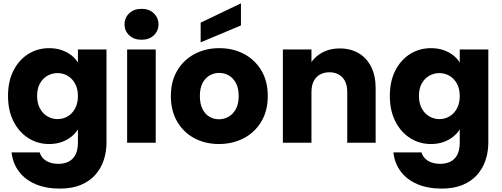

<svg xmlns="http://www.w3.org/2000/svg" viewBox="-20 -854 3004 1149"><path d="M273.8 -565.8Q315.1 -565.8 348.4 -554.4Q381.7 -542.9 406.5 -523.7Q431.4 -504.5 446.3 -479.5V-557.9H617.3V-1Q617.3 55 600.6 104.8Q583.9 154.7 549.9 192.8Q515.9 230.9 463.3 252.8Q410.6 274.6 338.2 274.6Q255.2 274.6 193 248.2Q130.8 221.8 93.8 173Q56.7 124.3 49.2 58H217.7Q226.5 89.9 256 108.2Q285.6 126.5 329.8 126.5Q362.7 126.5 389 114.1Q415.2 101.6 430.8 73.6Q446.3 45.5 446.3 -1V-79.8Q431.4 -55.3 406.3 -35.4Q381.2 -15.4 348.1 -3.7Q315.1 7.9 273.8 7.9Q205.5 7.9 149.6 -27.5Q93.8 -62.9 60.9 -127.4Q28 -191.9 28 -280.1Q28 -368.3 60.9 -432.3Q93.8 -496.3 149.6 -531.1Q205.5 -565.8 273.8 -565.8ZM446.3 -279.2Q446.3 -323.4 429.1 -354Q412 -384.7 384.3 -400.7Q356.6 -416.6 324.2 -416.6Q292.2 -416.6 264.3 -400.9Q236.3 -385.2 219.2 -355Q202.1 -324.8 202.1 -280.1Q202.1 -235.9 219.2 -204.8Q236.3 -173.6 264.3 -157.4Q292.2 -141.2 324.2 -141.2Q356.6 -141.2 384.3 -157.2Q412 -173.2 429.1 -204.1Q446.3 -235 446.3 -279.2Z M740.8 0V-557.9H911.9V0ZM827.3 -616.1Q781.5 -616.1 753.4 -642.6Q725.3 -669.2 725.3 -708.1Q725.3 -747.5 753.4 -774.4Q781.5 -801.2 827.3 -801.2Q872.6 -801.2 900.5 -774.4Q928.4 -747.5 928.4 -708.1Q928.4 -669.2 900.5 -642.6Q872.6 -616.1 827.3 -616.1Z M1290.1 7.9Q1208.4 7.9 1143.3 -26.8Q1078.1 -61.5 1040.3 -126.3Q1002.5 -191.1 1002.5 -279.2Q1002.5 -367.8 1040.8 -432Q1079.1 -496.3 1144.9 -531.1Q1210.8 -565.8 1292.5 -565.8Q1374.6 -565.8 1440.3 -531.1Q1505.9 -496.3 1544.2 -432Q1582.5 -367.8 1582.5 -279.2Q1582.5 -191.1 1543.7 -126.3Q1504.9 -61.5 1438.6 -26.8Q1372.3 7.9 1290.1 7.9ZM1290.1 -140.2Q1321 -140.2 1347.8 -155.4Q1374.7 -170.6 1391.6 -201.6Q1408.4 -232.5 1408.4 -279.2Q1408.4 -326.8 1391.8 -357.3Q1375.2 -387.7 1348.8 -402.7Q1322.4 -417.7 1291.5 -417.7Q1261.2 -417.7 1234.8 -402.7Q1208.3 -387.7 1192.2 -357.3Q1176.1 -326.8 1176.1 -279.2Q1176.1 -232.5 1191.7 -201.6Q1207.4 -170.6 1233.3 -155.4Q1259.3 -140.2 1290.1 -140.2ZM1180.8 -718.4 1421.9 -834.1V-701.7L1180.8 -600.6Z M1672.8 0V-557.9H1843.9V0ZM2058 0V-303.2Q2058 -360.8 2028.7 -391.1Q1999.4 -421.4 1951.2 -421.4Q1918.7 -421.4 1894.5 -407.8Q1870.4 -394.2 1857.1 -367.9Q1843.9 -341.6 1843.9 -303.2L1821.8 -442Q1834.8 -476.3 1861.7 -504.2Q1888.6 -532.2 1926.8 -548.2Q1965 -564.2 2012.6 -564.2Q2077.6 -564.2 2126 -535.9Q2174.3 -507.5 2201.2 -454.2Q2228 -400.9 2228 -326.1V0Z M2558.8 -565.8Q2600.1 -565.8 2633.4 -554.4Q2666.7 -542.9 2691.5 -523.7Q2716.4 -504.5 2731.3 -479.5V-557.9H2902.3V-1Q2902.3 55 2885.6 104.8Q2868.9 154.7 2834.9 192.8Q2800.9 230.9 2748.3 252.8Q2695.6 274.6 2623.2 274.6Q2540.2 274.6 2478 248.2Q2415.8 221.8 2378.8 173Q2341.7 124.3 2334.2 58H2502.7Q2511.5 89.9 2541 108.2Q2570.6 126.5 2614.8 126.5Q2647.7 126.5 2674 114.1Q2700.2 101.6 2715.8 73.6Q2731.3 45.5 2731.3 -1V-79.8Q2716.4 -55.3 2691.3 -35.4Q2666.2 -15.4 2633.1 -3.7Q2600.1 7.9 2558.8 7.9Q2490.5 7.9 2434.6 -27.5Q2378.8 -62.9 2345.9 -127.4Q2313 -191.9 2313 -280.1Q2313 -368.3 2345.9 -432.3Q2378.8 -496.3 2434.6 -531.1Q2490.5 -565.8 2558.8 -565.8ZM2731.3 -279.2Q2731.3 -323.4 2714.1 -354Q2697 -384.7 2669.3 -400.7Q2641.6 -416.6 2609.2 -416.6Q2577.2 -416.6 2549.3 -400.9Q2521.3 -385.2 2504.2 -355Q2487.1 -324.8 2487.1 -280.1Q2487.1 -235.9 2504.2 -204.8Q2521.3 -173.6 2549.3 -157.4Q2577.2 -141.2 2609.2 -141.2Q2641.6 -141.2 2669.3 -157.2Q2697 -173.2 2714.1 -204.1Q2731.3 -235 2731.3 -279.2Z"/></svg>

Font: Poppins Variable
Style: Regular
Weight: 100
Designer: Jonny Pinhorn
Foundry: Indian Type Foundry
Version: Version 6.000